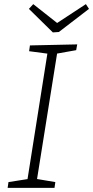

<svg xmlns="http://www.w3.org/2000/svg" viewBox="-20 -910 451 930"><path d="M349 -667 248 -649 258 -660 158 -34 153 -44 248 -28 244 0H17L21 -28L123 -44L112 -34L211 -660L219 -649L121 -662L125 -690L354 -695ZM396 -890 411 -867 265 -755 236 -753 120 -867 141 -890 269 -789H242Z"/></svg>

Font: Bitter Thin Light
Style: Italic
Weight: 300
Italic angle: -9°
Version: Version 2.002